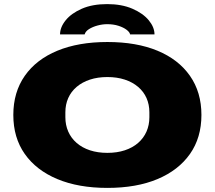

<svg xmlns="http://www.w3.org/2000/svg" viewBox="-20 -905 1048 937"><path d="M504 12Q363 12 260 -31Q157 -74 101 -153.5Q45 -233 45 -344Q45 -455 101 -535Q157 -615 260 -657.5Q363 -700 504 -700Q646 -700 748.5 -657.5Q851 -615 907 -535Q963 -455 963 -344Q963 -233 907 -153.5Q851 -74 748.5 -31Q646 12 504 12ZM504 -159Q551 -159 589 -171.5Q627 -184 654 -207.5Q681 -231 695 -263Q709 -295 709 -333V-357Q709 -395 695 -426.5Q681 -458 654 -481Q627 -504 589 -516.5Q551 -529 504 -529Q457 -529 419 -516.5Q381 -504 354 -481Q327 -458 313 -426.5Q299 -395 299 -357V-333Q299 -295 313 -263Q327 -231 354 -207.5Q381 -184 419 -171.5Q457 -159 504 -159ZM273 -737Q273 -772 300.5 -806Q328 -840 379.5 -862.5Q431 -885 503 -885Q574 -885 626 -862.5Q678 -840 706 -806Q734 -772 734 -737H615Q613 -748 598 -759.5Q583 -771 558.5 -779Q534 -787 503 -787Q480 -787 456 -780.5Q432 -774 414.5 -763Q397 -752 393 -737Z"/></svg>

Font: Archivo Expanded Black
Style: Regular
Weight: 900
Width: 7
Designer: Hector Gatti
Foundry: Omnibus-Type
Version: Version 2.001